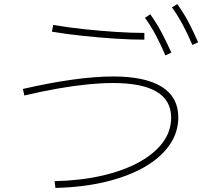

<svg xmlns="http://www.w3.org/2000/svg" viewBox="-20 -875 1040 939"><path d="M247 11Q375 8 479.5 -16Q584 -40 659.5 -81.5Q735 -123 776 -178Q817 -233 817 -300Q817 -384 746 -426.5Q675 -469 532 -469Q477 -469 410.5 -462.5Q344 -456 266 -442.5Q188 -429 99 -408L92 -440Q222 -470 334 -485.5Q446 -501 533 -501Q690 -501 771 -450.5Q852 -400 852 -301Q852 -227 808.5 -165Q765 -103 685.5 -57.5Q606 -12 495.5 14.5Q385 41 251 44ZM686 -681Q622 -681 544.5 -686Q467 -691 386.5 -699.5Q306 -708 234 -720L240 -753Q310 -741 389.5 -732.5Q469 -724 546 -719Q623 -714 686 -714ZM789 -604Q764 -662 740.5 -705.5Q717 -749 689 -788L715 -805Q746 -762 770 -716.5Q794 -671 818 -618ZM921 -655Q896 -713 872.5 -756.5Q849 -800 821 -839L847 -855Q878 -812 902 -766.5Q926 -721 949 -668Z"/></svg>

Font: M PLUS 1 Code ExtraLight
Style: Regular
Weight: 250
Designer: Coji Morishita
Foundry: UNDERFOREST DESIGN
Version: Version 1.002